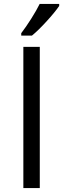

<svg xmlns="http://www.w3.org/2000/svg" viewBox="-20 -951 319 971"><path d="M98.1 0V-713.9H181.2V0ZM87.4 -783.2Q110.8 -813.5 137.9 -856.4Q165 -899.4 180.7 -931.2H279.3V-920.9Q257.8 -889.2 215.3 -842.8Q172.9 -796.4 141.6 -771H87.4Z"/></svg>

Font: f08482100
Style: Regular
Weight: 400
Foundry: Ascender Corporation
Version: Version 1.10